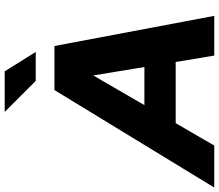

<svg xmlns="http://www.w3.org/2000/svg" viewBox="-142 -880 958 841"><g transform="rotate(-90 337.5 -459.0)"><path d="M0 0ZM-63 0 364 -700H557L689 0H515L487 -169H219L121 0ZM298 -306H465L428 -530ZM446 -918 531 -782H404L268 -918Z"/></g></svg>

Font: Rosa Sans Black
Style: Italic
Weight: 900
Italic angle: -12°
Designer: Pentagram / MCKL
Foundry: Pentagram / MCKL
Version: Version 1.005;September 16, 2019;FontCreator 11.5.0.2425 64-